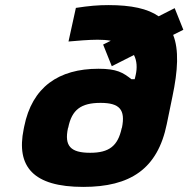

<svg xmlns="http://www.w3.org/2000/svg" viewBox="-20 -725 740 754"><path d="M75 -228 73 -218C43 -71 110 9 307 9C491 9 599 -61 635 -238L657 -345C679 -449 683 -530 660 -588L700 -608L666 -693L603 -661C560 -691 496 -705 406 -705C365 -705 330 -702 278 -694L249 -562C282 -565 330 -569 363 -569C382 -569 399 -568 415 -565L385 -550L419 -465L506 -509C518 -486 519 -458 513 -431L509 -414H496C463 -440 439 -455 367 -455C210 -455 106 -383 75 -228ZM247 -222 248 -224C262 -294 298 -321 375 -321C450 -321 473 -294 459 -224L458 -222C443 -152 409 -125 334 -125C257 -125 232 -152 247 -222Z"/></svg>

Font: LT Wave Black
Style: Italic
Weight: 900
Designer: Daniel Lyons
Version: Version 2.5 (Glyphs App)